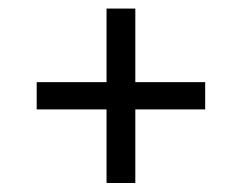

<svg xmlns="http://www.w3.org/2000/svg" viewBox="-20 -598 550 437"><path d="M222.5 -181.5V-349H63.5V-411H222.5V-578.5H288V-411H447V-349H288V-181.5Z"/></svg>

Font: Encode Sans SC Condensed
Style: Regular
Weight: 400
Width: 3
Designer: Multiple Designers
Foundry: Impallari Type
Version: Version 3.002